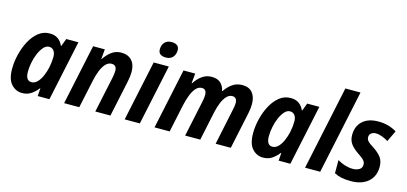

<svg xmlns="http://www.w3.org/2000/svg" viewBox="-66 -1214 3553 1678"><g transform="rotate(15 1710.5 -375.0)"><path d="M173 10Q116 10 75.5 -34Q35 -78 35 -173Q35 -236 51 -302.5Q67 -369 97.5 -426.5Q128 -484 172.5 -520Q217 -556 275 -556Q320 -556 349.5 -535Q379 -514 395 -477H399L425 -546H535L419 0H313L318 -71H315Q287 -35 253 -12.5Q219 10 173 10ZM228 -103Q257 -103 280.5 -127Q304 -151 320.5 -189Q337 -227 346 -267Q352 -297 354.5 -320Q357 -343 357 -367Q357 -401 341.5 -421.5Q326 -442 299 -442Q272 -442 249.5 -417Q227 -392 210 -353Q193 -314 184 -269Q175 -224 175 -184Q175 -103 228 -103Z M552 0 668 -546H774L766 -457H769Q798 -501 835.5 -528.5Q873 -556 922 -556Q982 -556 1016.5 -519.5Q1051 -483 1051 -414Q1051 -396 1048 -373Q1045 -350 1040 -325L971 0H834L902 -319Q906 -338 908.5 -356Q911 -374 911 -387Q911 -440 865 -440Q835 -440 811.5 -415Q788 -390 770.5 -346.5Q753 -303 742 -248L689 0Z M1306 -615Q1276 -615 1257 -628Q1238 -641 1238 -671Q1238 -710 1260 -734.5Q1282 -759 1324 -759Q1353 -759 1372 -746Q1391 -733 1391 -703Q1391 -665 1369.5 -640Q1348 -615 1306 -615ZM1100 0 1216 -546H1353L1237 0Z M1370 0 1486 -546H1592L1583 -457H1587Q1615 -501 1653 -528.5Q1691 -556 1740 -556Q1791 -556 1819.5 -531Q1848 -506 1858 -460H1862Q1890 -503 1928.5 -529.5Q1967 -556 2017 -556Q2078 -556 2109 -518.5Q2140 -481 2140 -415Q2140 -398 2137.5 -376Q2135 -354 2130 -330L2060 0H1923L1991 -324Q1995 -342 1997.5 -358Q2000 -374 2000 -386Q2000 -440 1957 -440Q1928 -440 1905 -415Q1882 -390 1865.5 -349Q1849 -308 1839 -261L1784 0H1647L1716 -325Q1720 -343 1722 -359Q1724 -375 1724 -387Q1724 -440 1682 -440Q1651 -440 1627.5 -413.5Q1604 -387 1587.5 -343.5Q1571 -300 1560 -250L1507 0Z M2353 10Q2296 10 2255.5 -34Q2215 -78 2215 -173Q2215 -236 2231 -302.5Q2247 -369 2277.5 -426.5Q2308 -484 2352.5 -520Q2397 -556 2455 -556Q2500 -556 2529.5 -535Q2559 -514 2575 -477H2579L2605 -546H2715L2599 0H2493L2498 -71H2495Q2467 -35 2433 -12.5Q2399 10 2353 10ZM2408 -103Q2437 -103 2460.5 -127Q2484 -151 2500.5 -189Q2517 -227 2526 -267Q2532 -297 2534.5 -320Q2537 -343 2537 -367Q2537 -401 2521.5 -421.5Q2506 -442 2479 -442Q2452 -442 2429.5 -417Q2407 -392 2390 -353Q2373 -314 2364 -269Q2355 -224 2355 -184Q2355 -103 2408 -103Z M2732 0 2893 -760H3030L2869 0Z M3148 10Q3098 10 3062.5 2.5Q3027 -5 2997 -21V-140Q3029 -120 3065.5 -109Q3102 -98 3137 -98Q3170 -98 3194.5 -112.5Q3219 -127 3219 -158Q3219 -178 3205 -195Q3191 -212 3147 -241Q3101 -272 3078 -304.5Q3055 -337 3055 -383Q3055 -463 3106 -509.5Q3157 -556 3249 -556Q3342 -556 3414 -511L3366 -411Q3339 -428 3309.5 -439Q3280 -450 3253 -450Q3229 -450 3212 -437.5Q3195 -425 3195 -401Q3195 -382 3208 -366.5Q3221 -351 3260 -327Q3305 -298 3332.5 -264.5Q3360 -231 3360 -176Q3360 -89 3303 -39.5Q3246 10 3148 10Z"/></g></svg>

Font: Noto Sans SemiCondensed
Style: Bold Italic
Weight: 700
Width: 4
Italic angle: -12°
Designer: Monotype Design Team
Foundry: Monotype Imaging Inc.
Version: Version 2.013; ttfautohint (v1.8.4.7-5d5b)